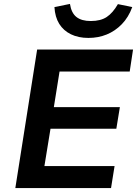

<svg xmlns="http://www.w3.org/2000/svg" viewBox="-20 -957 702 977"><path d="M58 0 169 -705H657L640 -593H283L254 -412H590L572 -302H237L206 -112H563L545 0ZM430 -764Q379 -764 341 -782.5Q303 -801 281.5 -835.5Q260 -870 257 -921L336 -937Q343 -891 369 -870.5Q395 -850 442 -850Q492 -850 523 -870.5Q554 -891 580 -936L653 -921Q634 -869 600 -834Q566 -799 523 -781.5Q480 -764 430 -764Z"/></svg>

Font: Nunito Sans 7pt
Style: Bold Italic
Weight: 700
Italic angle: -9°
Version: Version 3.101;gftools[0.9.27]